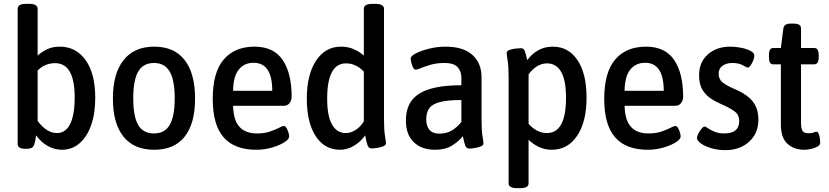

<svg xmlns="http://www.w3.org/2000/svg" viewBox="-20 -773 4316 1000"><path d="M303 7Q264 7 229 -12.5Q194 -32 168 -68Q165 -43 159 -22Q154 -7 144 -2.5Q134 2 119 2H112Q72 2 72 -23V-727Q72 -739 82 -746Q92 -753 117 -753H131Q156 -753 166 -746Q176 -739 176 -727V-484Q198 -503 225.5 -516.5Q253 -530 292 -530Q375 -530 425.5 -460.5Q476 -391 476 -263Q476 -181 454.5 -120.5Q433 -60 394 -26.5Q355 7 303 7ZM277 -80Q322 -80 345.5 -127.5Q369 -175 369 -266Q369 -444 267 -444Q214 -444 176 -406V-143Q198 -113 223.5 -96.5Q249 -80 277 -80Z M783 7Q678 7 623 -61.5Q568 -130 568 -260Q568 -390 623.5 -460Q679 -530 783 -530Q888 -530 942 -460Q996 -390 996 -260Q996 -130 942 -61.5Q888 7 783 7ZM782 -78Q838 -78 864 -122.5Q890 -167 890 -261Q890 -355 864 -400Q838 -445 782 -445Q726 -445 700 -400.5Q674 -356 674 -261Q674 -167 699.5 -122.5Q725 -78 782 -78Z M1315 7Q1201 7 1144.5 -58Q1088 -123 1088 -258Q1088 -396 1145 -463Q1202 -530 1306 -530Q1405 -530 1452 -461Q1499 -392 1499 -269Q1499 -250 1488 -236Q1477 -222 1459 -222H1194Q1196 -146 1227.5 -112Q1259 -78 1319 -78Q1358 -78 1386.5 -88Q1415 -98 1433.5 -107.5Q1452 -117 1458 -117Q1466 -117 1472 -107Q1478 -97 1482 -84Q1486 -71 1486 -62Q1486 -48 1461 -32Q1436 -16 1396.5 -4.5Q1357 7 1315 7ZM1194 -300H1398Q1398 -446 1301 -446Q1252 -446 1223.5 -410.5Q1195 -375 1194 -300Z M1751 7Q1671 7 1624.5 -63.5Q1578 -134 1578 -259Q1578 -384 1626 -457Q1674 -530 1756 -530Q1793 -530 1823.5 -516.5Q1854 -503 1875 -483V-727Q1875 -753 1921 -753H1934Q1980 -753 1980 -727V-157Q1980 -94 1985 -65.5Q1990 -37 1990 -26Q1990 -17 1975.5 -11Q1961 -5 1943.5 -2.5Q1926 0 1915 0Q1901 0 1895 -14.5Q1889 -29 1882 -68Q1858 -34 1823 -13.5Q1788 7 1751 7ZM1781 -80Q1808 -80 1833 -96.5Q1858 -113 1875 -141V-400Q1834 -443 1782 -443Q1684 -443 1684 -259Q1684 -168 1709.5 -124Q1735 -80 1781 -80Z M2247 7Q2176 7 2135 -32.5Q2094 -72 2094 -146Q2094 -242 2164 -285.5Q2234 -329 2383 -329V-369Q2383 -401 2363.5 -423Q2344 -445 2295 -445Q2255 -445 2224 -436Q2193 -427 2172.5 -418.5Q2152 -410 2145 -410Q2138 -410 2132 -420.5Q2126 -431 2122.5 -445.5Q2119 -460 2119 -469Q2119 -481 2146 -495Q2173 -509 2215 -519.5Q2257 -530 2300 -530Q2393 -530 2440.5 -487Q2488 -444 2488 -371V-156Q2488 -92 2493 -64Q2498 -36 2498 -25Q2498 -16 2484 -10.5Q2470 -5 2452.5 -2Q2435 1 2425 1Q2409 1 2403 -15Q2397 -31 2391 -64Q2370 -37 2334.5 -15Q2299 7 2247 7ZM2269 -77Q2307 -77 2335 -94.5Q2363 -112 2383 -138V-252Q2313 -252 2273 -242Q2233 -232 2216.5 -210Q2200 -188 2200 -152Q2200 -116 2217 -96.5Q2234 -77 2269 -77Z M2674 207Q2629 207 2629 182V-366Q2629 -429 2624 -457.5Q2619 -486 2619 -498Q2619 -507 2633 -512.5Q2647 -518 2665 -520Q2683 -522 2693 -522Q2707 -522 2712.5 -509Q2718 -496 2726 -460Q2779 -530 2859 -530Q2941 -530 2988 -459.5Q3035 -389 3035 -264Q3035 -139 2986 -66Q2937 7 2854 7Q2817 7 2786 -8Q2755 -23 2733 -45V182Q2733 207 2689 207ZM2829 -80Q2928 -80 2928 -264Q2928 -355 2902.5 -399Q2877 -443 2829 -443Q2802 -443 2777.5 -428Q2753 -413 2733 -386V-128Q2776 -80 2829 -80Z M3354 7Q3240 7 3183.5 -58Q3127 -123 3127 -258Q3127 -396 3184 -463Q3241 -530 3345 -530Q3444 -530 3491 -461Q3538 -392 3538 -269Q3538 -250 3527 -236Q3516 -222 3498 -222H3233Q3235 -146 3266.5 -112Q3298 -78 3358 -78Q3397 -78 3425.5 -88Q3454 -98 3472.5 -107.5Q3491 -117 3497 -117Q3505 -117 3511 -107Q3517 -97 3521 -84Q3525 -71 3525 -62Q3525 -48 3500 -32Q3475 -16 3435.5 -4.5Q3396 7 3354 7ZM3233 -300H3437Q3437 -446 3340 -446Q3291 -446 3262.5 -410.5Q3234 -375 3233 -300Z M3759 9Q3719 9 3685 -1Q3651 -11 3630.5 -26Q3610 -41 3610 -55Q3610 -63 3617 -77Q3624 -91 3633.5 -102.5Q3643 -114 3650 -114Q3655 -114 3667.5 -105Q3680 -96 3701.5 -87Q3723 -78 3752 -78Q3830 -78 3830 -142Q3830 -176 3804.5 -194Q3779 -212 3740 -229Q3709 -242 3682 -260Q3655 -278 3638 -306.5Q3621 -335 3621 -381Q3621 -449 3666.5 -489.5Q3712 -530 3783 -530Q3812 -530 3841.5 -524Q3871 -518 3890 -507.5Q3909 -497 3909 -483Q3909 -474 3903.5 -459.5Q3898 -445 3890 -433Q3882 -421 3875 -421Q3870 -421 3849 -433Q3828 -445 3794 -445Q3764 -445 3743.5 -431Q3723 -417 3723 -389Q3723 -360 3744 -343.5Q3765 -327 3802 -311Q3838 -296 3867 -276Q3896 -256 3913 -225.5Q3930 -195 3930 -149Q3930 -102 3908 -66.5Q3886 -31 3847.5 -11Q3809 9 3759 9Z M4169 7Q4116 7 4081.5 -24Q4047 -55 4047 -126V-438H4007Q3985 -438 3985 -474V-487Q3985 -523 4007 -523H4047L4060 -625Q4064 -650 4097 -650H4112Q4134 -650 4143 -643.5Q4152 -637 4152 -625V-523H4221Q4244 -523 4244 -487V-474Q4244 -438 4221 -438H4152V-134Q4152 -103 4160 -91Q4168 -79 4190 -79Q4209 -79 4217.5 -83Q4226 -87 4233 -87Q4240 -87 4244.5 -75Q4249 -63 4250.5 -49Q4252 -35 4252 -30Q4252 -18 4238.5 -10Q4225 -2 4205.5 2.5Q4186 7 4169 7Z"/></svg>

Font: Asap Semi Condensed Medium
Style: Regular
Weight: 500
Width: 4
Designer: Pablo Cosgaya
Foundry: Omnibus-Type
Version: Version 3.001; ttfautohint (v1.8.4.7-5d5b)